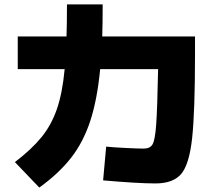

<svg xmlns="http://www.w3.org/2000/svg" viewBox="-20 -805 978 861"><path d="M442.4 3.9 456.1 -147.5Q489.7 -144 544.4 -141.4Q599.1 -138.7 625 -138.7Q652.8 -138.7 664.1 -157.7Q675.3 -176.8 680.4 -246.6Q685.5 -316.4 689 -495.1H429.2Q416 -357.9 384.8 -262.7Q353.5 -167.5 298.8 -97.4Q244.1 -27.3 156.2 36.1L46.9 -78.1Q122.1 -135.7 166 -189.7Q210 -243.7 234.9 -315.2Q259.8 -386.7 270 -495.1H59.6V-641.6H278.3Q280.3 -699.7 280.3 -785.2H440.4Q440.4 -700.7 438.5 -641.6H854.5V-563.5Q854.5 -303.7 841.6 -185.5Q828.6 -67.4 792.5 -24.9Q756.3 17.6 676.8 17.6Q599.6 17.6 442.4 3.9Z"/></svg>

Font: Pretendard JP Black
Style: Regular
Weight: 900
Designer: Base glyphs from Inter by Rasmus Andersson; Hangeul glyphs from Noto Sans CJK(Source Han Sans) by Jang Soo-young and Kan
Foundry: Kil Hyung-jin
Version: Version 1.309